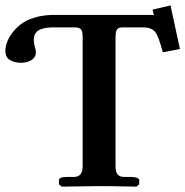

<svg xmlns="http://www.w3.org/2000/svg" viewBox="-26 -695 691 716"><path d="M107.9 -499Q107.9 -481.9 92 -471.4Q76.2 -460.9 51.8 -460.9Q28.8 -460.9 11.5 -470.9Q-5.9 -481 -5.9 -504.9Q-5.9 -519 -0.5 -535.4Q4.9 -551.8 18.1 -570.1Q31.2 -588.4 50 -603.3Q68.8 -618.2 99.1 -628.2Q129.4 -638.2 166 -639.2H548.8Q546.4 -640.1 543 -659.2L609.9 -674.8L645 -512.2L581.1 -500Q565.9 -559.6 552.2 -576.2Q538.6 -592.8 508.8 -592.8H430.2Q415.5 -592.8 410.2 -585Q404.8 -577.1 404.8 -555.2V-75.2Q404.8 -54.2 412.4 -44.7Q419.9 -35.2 437 -35.2H462.9Q475.6 -35.2 484.4 -32Q493.2 -28.8 493.2 -22.9V-7.8L482.9 1Q383.3 -1 344.2 -1L204.1 1L193.8 -7.8V-22.9Q193.8 -35.2 223.1 -35.2H250Q282.2 -35.2 282.2 -75.2V-558.1Q282.2 -578.1 276.1 -585.4Q270 -592.8 254.9 -592.8H166Q153.3 -592.3 143.6 -590.6Q133.8 -588.9 123 -584.5Q112.3 -580.1 106.2 -570.6Q100.1 -561 100.1 -546.9Q100.1 -532.7 103 -523.9Q107.9 -507.8 107.9 -499Z"/></svg>

Font: Linux Libertine G
Style: Semibold
Weight: 600
Designer: Philipp H. Poll
Foundry: Philipp H. Poll
Version: Version 5.1.1